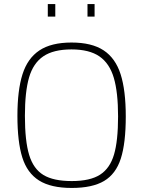

<svg xmlns="http://www.w3.org/2000/svg" viewBox="-20 -919 705 948"><path d="M66 0ZM66 -347Q66 -473 91 -552Q116 -631 174.5 -670Q233 -709 333 -709Q433 -709 491.5 -670.5Q550 -632 575.5 -552.5Q601 -473 601 -344Q601 -212 576.5 -136Q552 -60 494 -25.5Q436 9 334 9Q231 9 172.5 -28Q114 -65 90 -142Q66 -219 66 -347ZM563 -344Q563 -463 542 -534.5Q521 -606 471 -640.5Q421 -675 333 -675Q244 -675 194 -641Q144 -607 123.5 -536.5Q103 -466 103 -347Q103 -223 124 -154Q145 -85 194.5 -55Q244 -25 334 -25Q425 -25 474 -56.5Q523 -88 543 -156Q563 -224 563 -344ZM216 -899H253V-837H216ZM412 -899H447V-837H412Z"/></svg>

Font: Cairo ExtraLight
Style: Regular
Weight: 250
Designer: Mohamed Gaber, the designers of Titillium
Foundry: Kief Type Foundry
Version: Version 2.009; ttfautohint (v1.5.33-1714) -l 8 -r 50 -G 200 